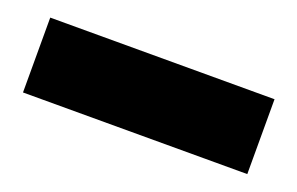

<svg xmlns="http://www.w3.org/2000/svg" viewBox="-36 -83 509 329"><g transform="rotate(20 219.0 81.0)"><path d="M423.5 149.5H14.5V13H423.5Z"/></g></svg>

Font: Anek Kannada ExtraBold
Style: Regular
Weight: 800
Version: Version 1.003